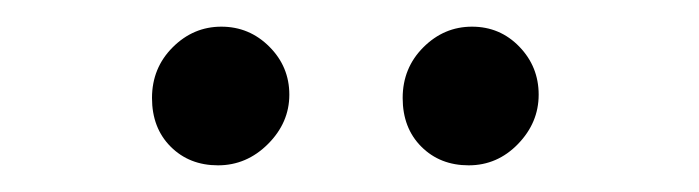

<svg xmlns="http://www.w3.org/2000/svg" viewBox="-20 -618 524 144"><path d="M182 -583Q197 -568 197 -547Q197 -526 181 -510Q165 -494 143.5 -494Q122 -494 108 -508Q94 -522 94 -544.5Q94 -567 109.5 -582.5Q125 -598 146 -598Q167 -598 182 -583ZM369.5 -583Q384 -568 384 -547Q384 -526 368.5 -510Q353 -494 331.5 -494Q310 -494 296 -508Q282 -522 282 -544.5Q282 -567 297.5 -582.5Q313 -598 334 -598Q355 -598 369.5 -583Z"/></svg>

Font: Bubblegum Sans
Style: Regular
Weight: 400
Designer: Angel Koziupa and Alejandro Paul
Foundry: Angel Koziupa and Alejandro Paul
Version: Version 1.001